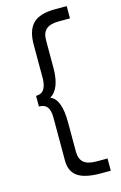

<svg xmlns="http://www.w3.org/2000/svg" viewBox="-135 -757 638 1014"><g transform="rotate(-15 184.5 -250.0)"><path d="M187 -104V54Q187 95 209 114Q231 133 279 133H339V200H284Q198 200 158.5 172.5Q119 145 119 85V-149Q119 -189 105 -207.5Q91 -226 60 -226V-284Q88 -284 102 -302Q116 -320 118 -360V-549Q118 -628 155 -664Q192 -700 275 -700H339V-633H279Q231 -633 209 -614Q187 -595 187 -554V-403Q187 -289 130 -255Q187 -234 187 -104Z"/></g></svg>

Font: Fivo Sans
Style: Regular
Weight: 400
Designer: Alexander Slobzheninov
Foundry: Alexander Slobzheninov
Version: 1.0